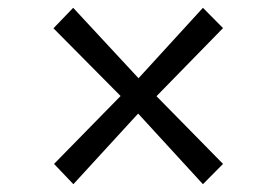

<svg xmlns="http://www.w3.org/2000/svg" viewBox="-20 -543 709 492"><path d="M289 -297 117 -470.5 167.5 -523 335 -342.5 500 -523 551.5 -471 381 -296.5 551.5 -123 500 -71 334 -252 168 -71 118.5 -123Z"/></svg>

Font: Merriweather 96pt Black
Style: Regular
Weight: 900
Version: Version 2.100